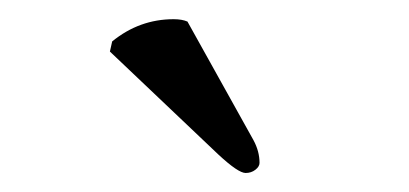

<svg xmlns="http://www.w3.org/2000/svg" viewBox="-20 -721 432 203"><path d="M178.2 -698.2 248 -572.8Q254.4 -561 254.4 -548.8Q254.4 -544.9 250 -541.5Q245.6 -538.1 239.7 -538.1Q231.9 -538.1 210.9 -557.6L96.2 -666.5L98.6 -677.2Q127.4 -700.7 163.6 -700.7Q172.4 -700.7 178.2 -698.2Z"/></svg>

Font: Libertinage
Style: f
Weight: 400
Designer: OSP
Foundry: OSP
Version: Version 1.0; 2008; OFL relea